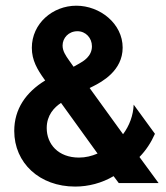

<svg xmlns="http://www.w3.org/2000/svg" viewBox="-20 -658 596 690"><path d="M250 12.5C297.9 12.5 345.8 0 388.2 -25L406.9 0H550L481.2 -93.8C504.9 -118.1 522.9 -145.8 536.8 -177.1L460.4 -281.9C459 -243.8 445.1 -206.2 422.2 -175.7L302.1 -341.7L314.6 -347.9C345.1 -363.2 420.8 -403.5 420.8 -486.8C420.8 -572.9 339.6 -637.5 254.2 -637.5C169.4 -637.5 94.4 -573.6 94.4 -486.1C94.4 -441 114.6 -407.6 138.9 -373.6L142.4 -368.8C72.9 -326.4 31.2 -266 31.2 -187.5C31.2 -72.2 122.2 12.5 250 12.5ZM244.4 -418.1 229.2 -439.6C215.3 -459 204.9 -475 204.9 -494.4C204.9 -521.5 226.4 -545.8 258.3 -545.8C288.2 -545.8 310.4 -521.5 310.4 -491.7C310.4 -454.9 278.5 -437.5 265.3 -429.9ZM263.9 -91.7C188.9 -91.7 147.9 -140.3 147.9 -197.9C147.9 -244.4 175 -272.2 199.3 -288.2L330.6 -106.2C309.7 -97.2 287.5 -91.7 263.9 -91.7Z"/></svg>

Font: Afacad
Style: Bold
Weight: 700
Designer: Kristian Moeller
Foundry: Dicotype
Version: Version 1.000